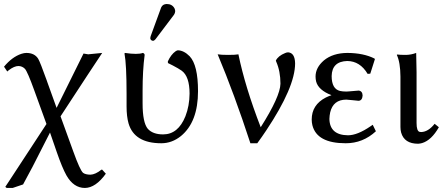

<svg xmlns="http://www.w3.org/2000/svg" viewBox="-20 -702 2207 954"><path d="M149.9 -253.9Q117.2 -344.7 104 -359.9Q90.8 -373.5 71.8 -374Q50.8 -374 23.4 -353Q19 -349.1 16.1 -346.7L0 -370.6Q39.6 -418.9 86.4 -434.6Q100.1 -439 110.8 -439Q151.9 -439 169.9 -409.7Q179.2 -394.5 213.4 -299.3Q214.4 -296.4 214.8 -294.9L261.2 -166L395 -436Q396 -436 418 -432.1L487.8 -439L417 -332L280.8 -124L344.2 50.8Q377.4 143.1 392.6 156.7Q404.3 165.5 429.2 166Q454.1 165 483.9 141.1Q484.9 140.6 487.8 141.1L505.9 161.1Q455.1 231.4 401.9 231.9Q345.7 231.9 310.1 169.4Q289.1 131.8 262.2 54.2L228.5 -43.5L142.1 126L94.7 214.4L43 231.9H13.2L6.3 226.6L210.9 -85.9Z M808.6 -682.1Q835.4 -682.1 847.2 -660.2Q850.1 -653.3 850.6 -647Q850.1 -636.7 844.7 -628.9L752.4 -506.8Q746.1 -499.5 740.7 -499Q728 -500.5 726.6 -512.2Q727.1 -516.6 728.5 -522L780.8 -665Q788.1 -681.6 808.6 -682.1ZM688.5 -251V-189Q688.5 -92.8 714.4 -62Q739.3 -34.2 790.5 -34.2Q865.2 -34.2 901.4 -124.5Q921.4 -175.8 921.9 -236.8Q921.9 -322.8 882.3 -351.1Q876.5 -355 863.8 -362.8Q837.4 -377.9 814.5 -388.7Q814.5 -388.7 814 -397Q829.6 -431.2 852.5 -447.3Q859.4 -451.7 863.8 -452.1Q894 -451.2 922.4 -422.4Q963.9 -378.4 963.9 -249Q963.9 -95.7 878.9 -25.9Q834.5 9.8 781.7 9.8Q647.5 9.8 618.7 -88.9Q608.9 -123.5 608.9 -172.9V-234.9Q608.9 -381.8 598.6 -436L600.6 -439Q664.6 -429.7 689.5 -439Q697.8 -437 698.7 -429.2Q688.5 -351.6 688.5 -251Z M1275.4 -69.8Q1372.1 -222.2 1373.5 -286.1Q1373.5 -347.7 1352.5 -395.5Q1350.6 -399.4 1350.6 -400.9Q1361.8 -424.3 1397 -438.5Q1406.2 -442.4 1412.1 -441.9Q1445.3 -439 1446.3 -387.2Q1446.3 -269 1302.7 -53.7Q1281.7 -22 1258.3 9.8H1224.1Q1144 -235.4 1061.5 -432.1Q1078.6 -429.2 1114.3 -429.2Q1151.4 -429.2 1164.6 -432.1Q1197.8 -270.5 1275.4 -69.8Z M1705.1 -398.9Q1629.4 -396.5 1627.9 -324.2Q1627.9 -259.8 1669.9 -250Q1682.6 -247.1 1701.7 -247.1Q1702.1 -247.1 1715.3 -248Q1758.8 -252 1762.7 -252Q1781.2 -249 1781.7 -227.1Q1779.8 -202.1 1761.7 -201.2Q1757.8 -201.2 1732.9 -204.1Q1706.1 -207 1700.7 -207Q1635.7 -207 1620.6 -143.6Q1617.2 -127.9 1616.7 -110.8Q1618.7 -30.8 1709 -29.8Q1755.9 -29.8 1821.3 -74.7Q1826.2 -78.1 1832 -82L1847.7 -49.8Q1783.2 9.8 1697.8 9.8Q1554.7 9.8 1532.2 -79.6Q1528.8 -93.8 1528.8 -107.9Q1528.8 -181.2 1598.6 -217.3Q1612.3 -224.1 1627 -229Q1562 -254.4 1550.8 -296.9Q1547.9 -309.1 1547.9 -321.8Q1547.9 -366.2 1589.4 -401.9Q1633.8 -438.5 1706.1 -439Q1786.6 -438.5 1840.8 -411.1L1842.8 -408.2L1819.8 -335.9L1806.6 -335Q1769 -398.4 1705.1 -398.9Z M1969.7 -321.8Q1969.2 -392.1 1951.7 -429.2L1953.6 -431.2Q1965.8 -429.2 1997.6 -429.2Q2022.9 -429.7 2047.9 -439Q2047.9 -438 2049.8 -342.8V-90.8Q2049.8 -51.3 2064.5 -46.9Q2068.8 -45.9 2072.8 -45.9Q2107.9 -46.9 2139.6 -86.9L2160.6 -69.8Q2124 -5.4 2077.6 8.8Q2067.4 11.7 2057.6 12.2Q1988.8 12.2 1973.1 -43.5Q1969.7 -56.6 1969.7 -70.8Z"/></svg>

Font: Linux Biolinum O
Style: Regular
Weight: 400
Designer: Philipp H. Poll
Foundry: Philipp H. Poll
Version: Version 1.0.4